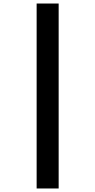

<svg xmlns="http://www.w3.org/2000/svg" viewBox="-20 -1050 540 1090"><path d="M188 20V-1030H313V20Z"/></svg>

Font: 2P VHS
Style: Regular
Weight: 400
Designer: CodeMan38
Foundry: CodeMan38
Version: Version 3.000